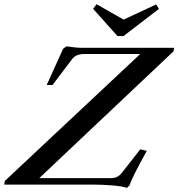

<svg xmlns="http://www.w3.org/2000/svg" viewBox="-80 -895 864 931"><path d="M489.7 -720.2 371.6 -852.1 388.2 -874.5 519.5 -799.8 676.8 -873.5 690.9 -852.1 519 -720.2ZM534.7 16.1Q515.1 8.3 466.1 4.2Q417 0 365.2 0H-59.6L-56.6 -17.6L600.1 -633.3H330.1Q288.6 -633.3 270 -608.9L174.8 -482.9H146.5L225.6 -657.7L242.2 -670.4Q289.1 -663.1 319.8 -663.1H764.2L761.7 -646.5L110.4 -31.2H454.1Q474.6 -31.2 487.1 -37.1Q499.5 -43 511.7 -58.1L600.1 -170.9L631.8 -163.6Q556.2 -27.3 548.3 3.9Z"/></svg>

Font: Elstob Medium
Style: Italic
Weight: 500
Italic angle: -20°
Designer: Peter S. Baker
Version: Version 1.015